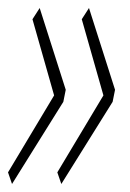

<svg xmlns="http://www.w3.org/2000/svg" viewBox="-31 -510 325 479"><path d="M-11 -80 104 -272 50 -462 68 -490 133 -286 127 -256 -1 -51ZM112 -80 227 -272 173 -462 191 -490 256 -286 250 -256 122 -51Z"/></svg>

Font: Georama Condensed ExtraLight
Style: Italic
Weight: 200
Width: 3
Italic angle: -9°
Designer: Jean-Baptiste Levee
Foundry: Production Type
Version: Version 1.000